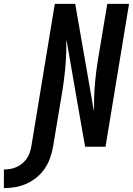

<svg xmlns="http://www.w3.org/2000/svg" viewBox="-158 -755 684 988"><path d="M-138 213V117Q-122 117 -106 114.5Q-90 112 -74 105Q-58 98 -44.5 87Q-31 76 -21 62Q-11 48 -5.5 32Q0 16 3 0Q33 -184 63.5 -367.5Q94 -551 124 -735H229L325 -184Q325 -189 325.5 -193.5Q326 -198 326 -202V-239Q327 -289 332 -340Q337 -391 345 -441L394 -735H506L385 0H280L248 -182L184 -551Q184 -546 183.5 -541.5Q183 -537 183 -533V-496Q182 -446 177 -395Q172 -344 164 -294L115 0Q110 29 100 57.5Q90 86 72.5 112Q55 138 30.5 158Q6 178 -22 190.5Q-50 203 -79.5 208Q-109 213 -138 213Z"/></svg>

Font: Iosevka Curly Oblique
Style: Bold
Weight: 700
Italic angle: -9°
Monospace: yes
Designer: Belleve Invis
Foundry: Belleve Invis
Version: Version 11.1.0; ttfautohint (v1.8.3)